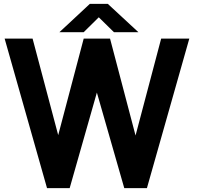

<svg xmlns="http://www.w3.org/2000/svg" viewBox="-20 -969 1021 989"><path d="M338.9 0H222.2L3.9 -770H147.9L279.8 -272.9L411.1 -770H546.9L678.2 -271L810.1 -770H955.1L736.8 0H620.1L479 -492.2ZM442.9 -949.2H535.2L692.9 -803.2H566.9L488.8 -879.9L411.1 -803.2H286.1Z"/></svg>

Font: Junction Bold
Style: Bold
Weight: 700
Designer: Caroline Hadilaksono
Foundry: Caroline Hadilaksono
Version: Version 001.001